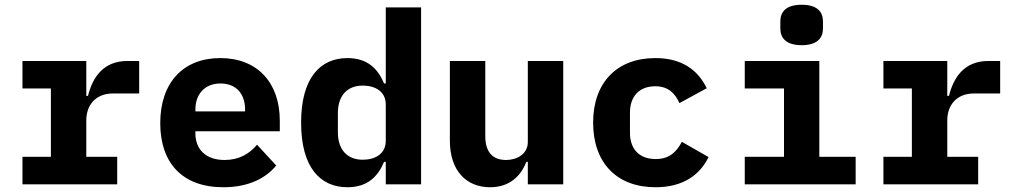

<svg xmlns="http://www.w3.org/2000/svg" viewBox="-20 -771 4241 803"><path d="M73.9 0H470.2V-115.1H340.9V-268.1C340.9 -329.9 378.9 -380 452.1 -380H562.1V-516H513.1C410.9 -516 366.8 -446 348 -370H340.9V-516H73.9V-400.9H192.8V-115.1H73.9Z M914.1 12.1C1025.2 12.1 1095.2 -29.8 1135.3 -78.8L1055 -165.8C1023.1 -127.8 980.1 -101.9 919 -101.9C840.2 -101.9 797.2 -147 797.2 -213.1V-221.9H1150.2V-266C1150.2 -426.8 1055 -528.1 901.3 -528.1C746.1 -528.1 650.2 -425.1 650.2 -256C650.2 -90.9 741.1 12.1 914.1 12.1ZM797.2 -305V-312.9C797.2 -378.9 838.1 -421.9 902 -421.9C966.3 -421.9 1005 -380 1005 -312.9V-305Z M1593.4 0H1741.1V-740.1H1593.4V-421.9H1586.3C1560.4 -484 1516.3 -528.1 1433.2 -528.1C1319.2 -528.1 1239.3 -445 1239.3 -258.2C1239.3 -71 1319.2 12.1 1433.2 12.1C1516.3 12.1 1560.4 -32 1586.3 -94.1H1593.4ZM1393.1 -218V-297.9C1393.1 -370 1431.1 -413 1497.2 -413C1549.4 -413 1593.4 -388.1 1593.4 -334.2V-182.2C1593.4 -127.8 1549.4 -103 1497.2 -103C1431.1 -103 1393.1 -146 1393.1 -218Z M2187.5 0H2335.6V-516H2187.5V-176.8C2187.5 -127.1 2142.4 -101.9 2096.6 -101.9C2038.4 -101.9 2009.6 -137.1 2009.6 -202.1V-516H1861.5V-182.2C1861.5 -57.2 1930.4 12.1 2029.5 12.1C2112.6 12.1 2158.4 -35.9 2181.5 -94.1H2187.5Z M2721.6 12.1C2836.6 12.1 2906.6 -39.1 2943.5 -114L2831.7 -177.9C2809.7 -136 2779.5 -105.8 2722.7 -105.8C2652.7 -105.8 2614.7 -148.1 2614.7 -215.9V-300.1C2614.7 -367.9 2653.4 -410.2 2720.5 -410.2C2775.6 -410.2 2803.6 -380 2821.7 -339.8L2935.7 -402C2899.5 -476.9 2833.5 -528.1 2720.5 -528.1C2559.7 -528.1 2460.6 -425.1 2460.6 -258.2C2460.6 -90.9 2558.6 12.1 2721.6 12.1Z M3332.7 -582C3398.8 -582 3421.9 -612.9 3421.9 -652V-681.1C3421.9 -720.9 3398.8 -751.1 3332.7 -751.1C3266.7 -751.1 3243.6 -720.9 3243.6 -681.1V-652C3243.6 -612.9 3266.7 -582 3332.7 -582ZM3094.8 0H3558.6V-115.1H3406.6V-516H3094.8V-400.9H3258.9V-115.1H3094.8Z M3674.7 0H4071V-115.1H3941.8V-268.1C3941.8 -329.9 3979.8 -380 4052.9 -380H4163V-516H4114C4011.7 -516 3967.7 -446 3948.9 -370H3941.8V-516H3674.7V-400.9H3793.7V-115.1H3674.7Z"/></svg>

Font: Margiela Mono Bold
Style: Regular
Weight: 700
Designer: Mike Abbink, Paul van der Laan, Pieter van Rosmalen
Foundry: Bold Monday
Version: Version 2.003 2021